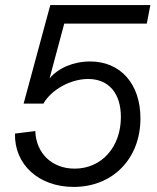

<svg xmlns="http://www.w3.org/2000/svg" viewBox="-20 -720 618 756"><path d="M270 16C424 16 533 -95 533 -254C533 -389 455 -478 335 -478C269 -478 209 -452 175 -411L233 -627H558L572 -700H178L73 -312H151C182 -367 258 -409 327 -409C408 -409 456 -353 456 -259C456 -141 380 -56 274 -56C185 -56 122 -116 119 -204L39 -194C36 -72 133 16 270 16Z"/></svg>

Font: Uncut Sans
Style: Italic
Weight: 400
Italic angle: -11°
Designer: Kasper Nordkvist
Foundry: UNCUT.wtf
Version: Version 1.304;Glyphs 3.2 (3246)